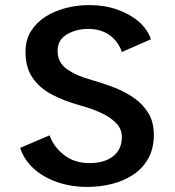

<svg xmlns="http://www.w3.org/2000/svg" viewBox="-20 -726 690 757"><path d="M324.5 11Q260.5 11 206 -7.8Q151.5 -26.5 113.2 -61Q75 -95.5 59.5 -143L175.5 -192.5Q191.5 -147 232.5 -115Q273.5 -83 332.5 -83Q392 -83 426.2 -110Q460.5 -137 460.5 -185.5Q460.5 -218.5 436.5 -242.2Q412.5 -266 374.5 -282.8Q336.5 -299.5 294 -311Q232.5 -328 184.2 -353.5Q136 -379 108.2 -419.5Q80.5 -460 80.5 -521.5Q80.5 -568.5 102.2 -603.2Q124 -638 160.2 -660.8Q196.5 -683.5 241.2 -694.8Q286 -706 332.5 -706Q392 -706 442.5 -688.2Q493 -670.5 527.8 -640Q562.5 -609.5 575 -571L460.5 -521Q446 -563.5 411.5 -587.8Q377 -612 328 -612Q280 -612 243.5 -590.2Q207 -568.5 207 -525.5Q207 -479.5 244.5 -453Q282 -426.5 343.5 -410Q385 -398.5 427.8 -382Q470.5 -365.5 506.5 -341Q542.5 -316.5 564.5 -280.8Q586.5 -245 586.5 -194.5Q586.5 -140 564.5 -101Q542.5 -62 505.2 -37.2Q468 -12.5 421.2 -0.8Q374.5 11 324.5 11Z"/></svg>

Font: Trispace Medium
Style: Regular
Weight: 500
Designer: Tyler Finck
Foundry: Etcetera Type Company
Version: Version 1.210; ttfautohint (v1.8.3)